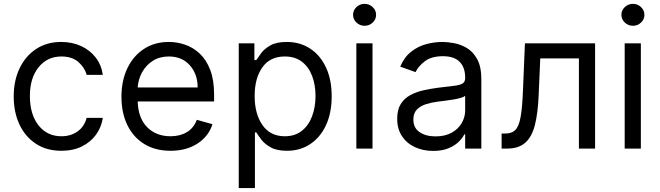

<svg xmlns="http://www.w3.org/2000/svg" viewBox="-20 -770 3418 995"><path d="M298.3 11.4Q221.6 11.4 166.2 -24.9Q110.8 -61.1 81 -124.6Q51.1 -188.2 51.1 -269.9Q51.1 -353 81.9 -416.7Q112.6 -480.5 167.8 -516.5Q223 -552.6 296.9 -552.6Q354.4 -552.6 400.6 -531.2Q446.7 -509.9 476.2 -471.6Q505.7 -433.2 512.8 -382.1H429Q419.4 -419.4 386.5 -448.3Q353.7 -477.3 298.3 -477.3Q224.8 -477.3 179.9 -421.3Q134.9 -365.4 134.9 -272.7Q134.9 -177.9 179.3 -120.9Q223.7 -63.9 298.3 -63.9Q347.3 -63.9 382.3 -89.1Q417.3 -114.3 429 -159.1H512.8Q505.7 -110.8 477.8 -72.3Q449.9 -33.7 404.3 -11.2Q358.7 11.4 298.3 11.4Z M863.6 11.4Q784.8 11.4 727.8 -23.6Q670.8 -58.6 640.1 -121.6Q609.4 -184.7 609.4 -268.5Q609.4 -352.3 640.1 -416.4Q670.8 -480.5 726 -516.5Q781.2 -552.6 855.1 -552.6Q897.7 -552.6 939.3 -538.4Q980.8 -524.1 1014.9 -492.4Q1049 -460.6 1069.2 -408.4Q1089.5 -356.2 1089.5 -279.8V-244.3H693.5Q696.4 -157 743.1 -110.4Q789.8 -63.9 863.6 -63.9Q913 -63.9 948.5 -85.2Q984 -106.5 1000 -149.1L1081 -126.4Q1061.8 -64.6 1004.3 -26.6Q946.7 11.4 863.6 11.4ZM693.5 -316.8H1004.3Q1004.3 -386 963.8 -431.6Q923.3 -477.3 855.1 -477.3Q807.2 -477.3 772 -454.9Q736.9 -432.5 716.6 -395.8Q696.4 -359 693.5 -316.8Z M1217.3 204.5V-545.5H1298.3V-458.8H1308.2Q1317.5 -473 1334 -495.2Q1350.5 -517.4 1381.6 -535Q1412.6 -552.6 1465.9 -552.6Q1534.8 -552.6 1587.4 -518.1Q1639.9 -483.7 1669.4 -420.5Q1698.9 -357.2 1698.9 -271.3Q1698.9 -184.7 1669.4 -121.3Q1639.9 -57.9 1587.7 -23.3Q1535.5 11.4 1467.3 11.4Q1414.8 11.4 1383.2 -6.2Q1351.6 -23.8 1334.5 -46.3Q1317.5 -68.9 1308.2 -83.8H1301.1V204.5ZM1299.7 -272.7Q1299.7 -180 1340 -122Q1380.3 -63.9 1456 -63.9Q1508.5 -63.9 1543.9 -91.8Q1579.2 -119.7 1597.1 -167.1Q1615.1 -214.5 1615.1 -272.7Q1615.1 -330.3 1597.5 -376.6Q1579.9 -422.9 1544.6 -450.1Q1509.2 -477.3 1456 -477.3Q1379.3 -477.3 1339.5 -420.8Q1299.7 -364.3 1299.7 -272.7Z M1826.7 0V-545.5H1910.5V0ZM1869.3 -636.4Q1844.8 -636.4 1827.2 -653.1Q1809.7 -669.7 1809.7 -693.2Q1809.7 -716.6 1827.2 -733.3Q1844.8 -750 1869.3 -750Q1893.8 -750 1911.4 -733.3Q1929 -716.6 1929 -693.2Q1929 -669.7 1911.4 -653.1Q1893.8 -636.4 1869.3 -636.4Z M2224.4 12.1Q2172.6 12.1 2130.3 -7.5Q2088.1 -27 2063.2 -64.3Q2038.4 -101.6 2038.4 -154.8Q2038.4 -201.7 2056.8 -231Q2075.3 -260.3 2106.2 -277Q2137.1 -293.7 2174.5 -302Q2212 -310.4 2250 -315.3Q2299.7 -321.7 2330.8 -325.1Q2361.9 -328.5 2376.2 -336.6Q2390.6 -344.8 2390.6 -365.1V-367.9Q2390.6 -420.5 2362 -449.6Q2333.5 -478.7 2275.6 -478.7Q2215.6 -478.7 2181.5 -452.4Q2147.4 -426.1 2133.5 -396.3L2054 -424.7Q2075.3 -474.4 2111 -502.3Q2146.7 -530.2 2189.1 -541.4Q2231.5 -552.6 2272.7 -552.6Q2299 -552.6 2333.3 -546.3Q2367.5 -540.1 2399.7 -521Q2431.8 -501.8 2453.1 -463.1Q2474.4 -424.4 2474.4 -359.4V0H2390.6V-73.9H2386.4Q2377.8 -56.1 2358 -36Q2338.1 -16 2305 -2Q2272 12.1 2224.4 12.1ZM2237.2 -63.2Q2286.9 -63.2 2321.2 -82.6Q2355.5 -101.9 2373 -132.6Q2390.6 -163.4 2390.6 -197.4V-274.1Q2385.3 -267.8 2367.4 -262.6Q2349.4 -257.5 2326.2 -253.7Q2302.9 -250 2281.1 -247.3Q2259.2 -244.7 2245.7 -242.9Q2213.1 -238.6 2184.8 -229.2Q2156.6 -219.8 2139.4 -201.2Q2122.2 -182.5 2122.2 -150.6Q2122.2 -106.9 2154.7 -85Q2187.1 -63.2 2237.2 -63.2Z M2579.5 0V-78.1H2599.4Q2632.1 -78.1 2650.6 -96.4Q2669 -114.7 2677.9 -163.5Q2686.8 -212.4 2690.3 -304L2700.3 -545.5H3063.9V0H2980.1V-467.3H2779.8L2771.3 -272.7Q2767.4 -183.2 2752.1 -122.5Q2736.9 -61.8 2702.6 -30.9Q2668.3 0 2608 0Z M3217.3 0V-545.5H3301.1V0ZM3259.9 -636.4Q3235.4 -636.4 3217.9 -653.1Q3200.3 -669.7 3200.3 -693.2Q3200.3 -716.6 3217.9 -733.3Q3235.4 -750 3259.9 -750Q3284.4 -750 3302 -733.3Q3319.6 -716.6 3319.6 -693.2Q3319.6 -669.7 3302 -653.1Q3284.4 -636.4 3259.9 -636.4Z"/></svg>

Font: Inter Alia
Style: Regular
Weight: 400
Designer: Rasmus Andersson (Latin, Greek, Cyrillic etc.) and Evan from Shavian.info (Shavian, old style figures)
Foundry: Shavian.info
Version: Version 0.001;git-37ab20767